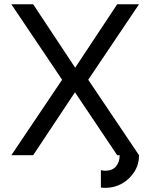

<svg xmlns="http://www.w3.org/2000/svg" viewBox="-20 -743 720 919"><path d="M462.9 71.3Q472.7 74.2 484.4 74.2Q517.6 74.2 535.2 53.5Q552.7 32.7 552.7 0H645.5Q645.5 43.5 623.3 78.9Q601.1 114.3 564.5 135.3Q527.8 156.2 484.4 156.2Q479 156.2 473.6 155.8Q468.3 155.3 462.9 154.8ZM338.9 -301.3 541 0H645.5L402.3 -361.3L645.5 -722.7H541L339.8 -418.9L138.7 -722.7H34.2L277.3 -361.3L34.2 0H138.7Z"/></svg>

Font: Giphurs
Style: Regular
Weight: 400
Version: Version 2.010